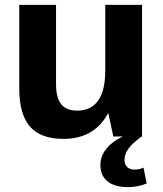

<svg xmlns="http://www.w3.org/2000/svg" viewBox="-20 -560 669 788"><path d="M210 -215Q210 -159 231 -132.5Q252 -106 297 -106Q354 -106 383 -147.5Q412 -189 412 -270L462 -346V-287Q462 -142 405 -66Q348 10 240 10Q147 10 103 -40.5Q59 -91 59 -197V-540H210ZM563 0H445L412 -154V-540H563ZM504 208Q451 208 421.5 184.5Q392 161 392 117Q392 79 419 47.5Q446 16 495 -5L562 0Q526 25 508.5 48.5Q491 72 491 97Q491 115 502 125.5Q513 136 532 136Q552 136 569 128L582 193Q566 200 546 204Q526 208 504 208Z"/></svg>

Font: Pathway Extreme SemiCondensed
Style: Bold
Weight: 700
Width: 4
Version: Version 1.001;gftools[0.9.26]